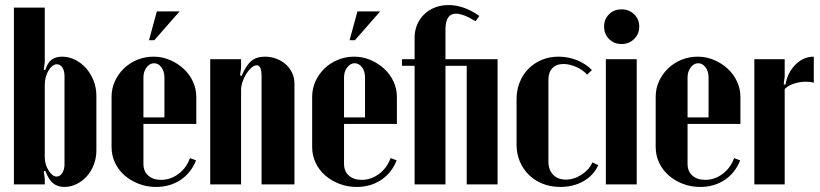

<svg xmlns="http://www.w3.org/2000/svg" viewBox="-20 -729 3242 759"><path d="M157 0H35V-699H157V-483L153 -454L159 -452Q168 -481 184 -493Q200 -505 225 -505Q253 -505 277.5 -492.5Q302 -480 320.5 -459Q339 -438 350 -410Q361 -382 361 -350V-134Q361 -105 351 -78.5Q341 -52 323.5 -32.5Q306 -13 283 -1.5Q260 10 234 10Q208 10 190 -4.5Q172 -19 159 -54L153 -52L157 -23ZM157 -107Q157 -93 161 -79.5Q165 -66 172 -55Q179 -44 187 -37.5Q195 -31 204 -31Q217 -31 226 -45Q235 -59 235 -79V-429Q235 -449 226.5 -462Q218 -475 205 -475Q196 -475 187.5 -468.5Q179 -462 172 -450.5Q165 -439 161 -424.5Q157 -410 157 -395Z M421 -346Q421 -379 434 -407.5Q447 -436 469.5 -458Q492 -480 522.5 -492.5Q553 -505 587 -505Q621 -505 651.5 -492Q682 -479 705.5 -457.5Q729 -436 742.5 -407Q756 -378 756 -346V-239H547V-81Q547 -52 566 -35Q585 -18 617 -18Q654 -18 685.5 -41.5Q717 -65 731 -104L755 -95Q735 -45 693.5 -17.5Q652 10 597 10Q560 10 528 -2.5Q496 -15 472 -36Q448 -57 434.5 -86Q421 -115 421 -148ZM630 -265V-423Q630 -447 618 -463Q606 -479 589 -479Q572 -479 559.5 -462.5Q547 -446 547 -423V-265ZM569 -570 600 -684H690L590 -570Z M935 -429Q953 -471 973.5 -488Q994 -505 1027 -505Q1052 -505 1073.5 -496.5Q1095 -488 1110.5 -474Q1126 -460 1135 -440.5Q1144 -421 1144 -399V0H1014V-428Q1014 -471 995 -471Q985 -471 974 -461.5Q963 -452 954 -438Q945 -424 939 -406.5Q933 -389 933 -374V0H811V-495H933V-460L929 -431Z M1214 -346Q1214 -379 1227 -407.5Q1240 -436 1262.5 -458Q1285 -480 1315.5 -492.5Q1346 -505 1380 -505Q1414 -505 1444.5 -492Q1475 -479 1498.5 -457.5Q1522 -436 1535.5 -407Q1549 -378 1549 -346V-239H1340V-81Q1340 -52 1359 -35Q1378 -18 1410 -18Q1447 -18 1478.5 -41.5Q1510 -65 1524 -104L1548 -95Q1528 -45 1486.5 -17.5Q1445 10 1390 10Q1353 10 1321 -2.5Q1289 -15 1265 -36Q1241 -57 1227.5 -86Q1214 -115 1214 -148ZM1423 -265V-423Q1423 -447 1411 -463Q1399 -479 1382 -479Q1365 -479 1352.5 -462.5Q1340 -446 1340 -423V-265ZM1362 -570 1393 -684H1483L1383 -570Z M1619 -495V-581Q1619 -608 1629 -631.5Q1639 -655 1657 -672.5Q1675 -690 1699.5 -699.5Q1724 -709 1753 -709Q1814 -709 1875 -666L1860 -645Q1834 -661 1815 -668Q1796 -675 1782 -675Q1741 -675 1741 -612V-495H1947V0H1825V-469H1741V0H1619V-469H1569V-495Z M2022 -337Q2022 -373 2034.5 -404Q2047 -435 2069.5 -457.5Q2092 -480 2122 -492.5Q2152 -505 2188 -505Q2226 -505 2261 -491Q2296 -477 2320 -452L2301 -434Q2284 -453 2257.5 -464.5Q2231 -476 2208 -476Q2179 -476 2163.5 -459.5Q2148 -443 2148 -414V-90Q2148 -58 2166.5 -38.5Q2185 -19 2217 -19Q2249 -19 2279 -38.5Q2309 -58 2322 -87L2345 -76Q2327 -36 2287 -13Q2247 10 2195 10Q2157 10 2125.5 -2.5Q2094 -15 2071 -37.5Q2048 -60 2035 -90.5Q2022 -121 2022 -158Z M2368 -624Q2368 -653 2387.5 -672.5Q2407 -692 2437 -692Q2467 -692 2487 -672.5Q2507 -653 2507 -624Q2507 -595 2487 -575Q2467 -555 2437 -555Q2407 -555 2387.5 -575Q2368 -595 2368 -624ZM2497 -495V0H2375V-495Z M2572 -346Q2572 -379 2585 -407.5Q2598 -436 2620.5 -458Q2643 -480 2673.5 -492.5Q2704 -505 2738 -505Q2772 -505 2802.5 -492Q2833 -479 2856.5 -457.5Q2880 -436 2893.5 -407Q2907 -378 2907 -346V-239H2698V-81Q2698 -52 2717 -35Q2736 -18 2768 -18Q2805 -18 2836.5 -41.5Q2868 -65 2882 -104L2906 -95Q2886 -45 2844.5 -17.5Q2803 10 2748 10Q2711 10 2679 -2.5Q2647 -15 2623 -36Q2599 -57 2585.5 -86Q2572 -115 2572 -148ZM2781 -265V-423Q2781 -447 2769 -463Q2757 -479 2740 -479Q2723 -479 2710.5 -462.5Q2698 -446 2698 -423V-265Z M3082 -495V-426L3078 -396L3085 -394Q3093 -442 3124.5 -473.5Q3156 -505 3197 -505V-402Q3184 -406 3166 -406Q3142 -406 3119 -398.5Q3096 -391 3082 -377V0H2962V-495Z"/></svg>

Font: Moniqa Black Heading
Style: Regular
Weight: 900
Designer: Rajesh Rajput
Foundry: Rajesh Rajput
Version: Version 1.000